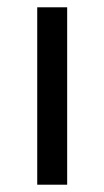

<svg xmlns="http://www.w3.org/2000/svg" viewBox="-20 -506 286 526"><path d="M82 0V-486H164V0Z"/></svg>

Font: Giro Regular
Style: Regular
Weight: 400
Designer: Paul D. Hunt
Foundry: Adobe Systems Incorporated
Version: Version 1.000;PS 1.0;hotconv 1.0.88;makeotf.lib2.5.647800